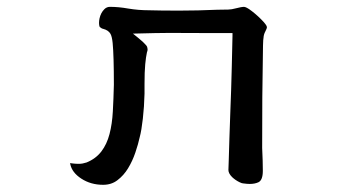

<svg xmlns="http://www.w3.org/2000/svg" viewBox="-20 -483 1040 550"><path d="M731 -59.1V-59.6Q731 -145.5 731.4 -204.6Q732.9 -340.8 733.4 -352.1Q733.9 -372.1 734.9 -375Q735.4 -384.3 740 -392.8Q744.6 -401.4 744.6 -405.3Q744.6 -411.1 727.5 -428.2Q710.9 -444.8 693.4 -457Q686.5 -461.4 683.3 -462.4Q680.2 -463.4 679 -463.4Q677.7 -463.4 675.3 -463.1Q672.9 -462.9 669.9 -462.4Q664.6 -461.4 657.2 -459.5Q642.6 -455.6 633.8 -455.6Q620.1 -455.6 602.1 -455.1Q546.9 -452.6 493.2 -452.6Q439.5 -452.6 406.2 -453.6Q376.5 -453.6 347.2 -458.5Q319.8 -463.4 294.9 -463.4Q285.6 -463.4 278.8 -456.5Q268.6 -446.3 265.1 -430.2Q263.7 -423.8 263.7 -417Q263.7 -410.2 265.6 -405.8Q271.5 -400.9 275.4 -400.4Q290.5 -396.5 296.4 -386.2Q300.8 -378.4 302.7 -359.9Q306.2 -323.2 306.2 -240.2Q305.2 -199.2 303.2 -163.6Q301.3 -127.9 293.7 -98.9Q286.1 -69.8 270.5 -49.3Q254.4 -28.3 228 -17.6Q216.3 -13.7 206.1 -13.7Q196.8 -13.7 189.9 -14.6Q183.1 -15.6 181.9 -15.6Q180.7 -15.6 180.7 -15.6Q180.7 -14.6 181.2 -13.2Q186 11.2 213.1 28.8Q240.2 46.4 275.4 46.4Q299.3 46.4 316.4 33.2Q334.5 19.5 346.9 -1Q359.4 -21.5 367.7 -45.9Q376 -70.3 380.4 -90.8Q385.3 -108.9 389.2 -143.1Q393.1 -177.2 394 -214.8V-241.7Q394 -278.3 396 -298.8Q397.9 -319.3 400.9 -333Q402.8 -337.9 402.8 -340.8Q402.8 -343.8 402.3 -345.2Q401.9 -349.6 398.9 -353Q390.6 -362.8 376.5 -374L360.8 -386.7Q434.1 -388.7 466.1 -388.7Q498 -388.7 536.1 -388.4Q574.2 -388.2 638.7 -388.2H646V-380.9Q646 -370.1 644 -293.2Q642.1 -216.3 640.1 -170.9Q638.2 -125.5 637.2 -88.1Q636.2 -50.8 635.3 -24.9Q634.3 1 634.3 3.9Q634.3 13.7 645 24.4Q654.3 33.2 666.5 39.1Q673.3 42.5 677.7 42.5H678.2Q687.5 43.9 695.3 43.9Q710 43.9 720.2 39.1Q732.9 33.2 732.9 6.3Q732.9 -20.5 731 -59.1Z"/></svg>

Font: Bakudai
Style: ExtraLight
Weight: 200
Version: Version 1.48